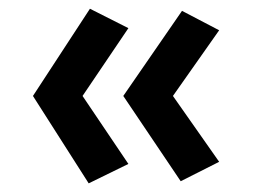

<svg xmlns="http://www.w3.org/2000/svg" viewBox="-20 -487 590 444"><path d="M170.9 -265.1 276.9 -107.9 185.1 -63 56.2 -265.1 188 -466.8 276.9 -421.9ZM379.9 -265.1 486.8 -112.8 397.9 -67.9 265.1 -265.1 400.9 -461.9 486.8 -417Z"/></svg>

Font: Code New Roman
Style: Bold
Weight: 700
Monospace: yes
Designer: Sam Radian
Foundry: Code New Roman
Version: Version 1.508 October 19, 2014